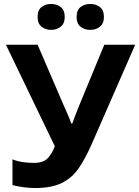

<svg xmlns="http://www.w3.org/2000/svg" viewBox="-20 -940 703 970"><path d="M663 -714 442 -209Q412 -141 378.5 -91.5Q345 -42 293 -16Q241 10 157 10Q131 10 100 6Q69 2 43 -5V-135Q67 -125 96 -121Q125 -117 150 -117Q200 -117 222 -141.5Q244 -166 257 -201L10 -714H170L303 -405Q310 -390 322 -362.5Q334 -335 340 -316H345Q351 -334 362.5 -363Q374 -392 383 -414L507 -714ZM170 -854Q170 -889 190 -904.5Q210 -920 238 -920Q266 -920 286.5 -904.5Q307 -889 307 -854Q307 -821 286.5 -805Q266 -789 238 -789Q210 -789 190 -805Q170 -821 170 -854ZM367 -854Q367 -889 387 -904.5Q407 -920 436 -920Q464 -920 484.5 -904.5Q505 -889 505 -854Q505 -821 484.5 -805Q464 -789 436 -789Q407 -789 387 -805Q367 -821 367 -854Z"/></svg>

Font: Noto Sans IKEA
Style: Bold
Weight: 600
Designer: Monotype Design Team
Foundry: Monotype Imaging Inc.
Version: Version 2.001